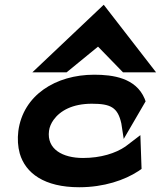

<svg xmlns="http://www.w3.org/2000/svg" viewBox="-20 -776 676 807"><path d="M260 -472 392 -580 497 -472H636L416 -756L116 -472ZM57 -225C53 -192 55 -160 63 -131C87 -48 166 11 313 11C417 11 504 -19 562 -57L575 -66L570 -208L507 -160C466 -132 404 -112 329 -112C243 -112 176 -149 186 -226C188 -242 195 -258 205 -272C233 -311 285 -340 366 -340C445 -340 475 -325 490 -257L500 -192L592 -350L588 -361C551 -449 454 -462 376 -462C214 -462 77 -376 57 -225Z"/></svg>

Font: Charger
Style: HemiRT
Weight: 900
Designer: Jasper
Foundry: Cannot Into Space Fonts
Version: Version 0.99